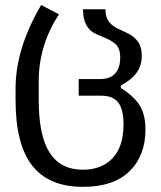

<svg xmlns="http://www.w3.org/2000/svg" viewBox="-20 -538 642 765"><path d="M310.5 206.5Q174.8 206.5 108.4 121.8Q42 37.1 42 -138.7V-186Q42 -344.2 144 -518.1L214.8 -481Q134.3 -356.9 134.3 -215.8V-138.7Q134.3 2.4 177.7 70.3Q221.2 138.2 310.5 138.2Q385.3 138.2 428.7 92Q472.2 45.9 472.2 -43Q472.2 -101.6 451.4 -129.2Q430.7 -156.7 383.3 -156.7H293.5V-223.1H379.4Q419.9 -223.1 439.5 -246.1Q459 -269 459 -308.1Q459 -346.2 439.7 -363Q420.4 -379.9 380.9 -394.5Q367.2 -399.4 351.1 -408.9Q335 -418.5 323.2 -439.7Q311.5 -460.9 310.5 -501H399.9Q399.9 -468.3 416 -449Q432.1 -429.7 463.4 -417.5Q477.5 -411.6 496.8 -401.1Q516.1 -390.6 530.5 -370.6Q544.9 -350.6 544.9 -315.4Q544.9 -275.9 523.4 -247.1Q502 -218.3 461.4 -197.3V-187.5Q515.6 -153.3 537.6 -116.5Q559.6 -79.6 559.6 -22Q559.6 82 496.1 144.3Q432.6 206.5 310.5 206.5Z"/></svg>

Font: Vazir Code Hack
Style: Code-Hack
Weight: 400
Foundry: DejaVu fonts team - Redesigned by Saber Rastikerdar
Version: Version 1.1.2